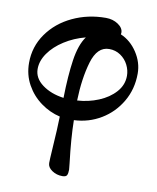

<svg xmlns="http://www.w3.org/2000/svg" viewBox="-84 -536 726 887"><g transform="rotate(10 278.5 -92.5)"><path d="M199 236Q199 218 202 174Q209 69 210 16Q162 5 120 -25.5Q78 -56 52.5 -102Q27 -148 27 -204Q27 -280 70 -341Q113 -402 185 -436Q257 -470 341 -470Q374 -470 398.5 -453.5Q423 -437 423 -415Q423 -410 422 -407Q469 -387 499.5 -340.5Q530 -294 530 -242Q530 -169 495.5 -110Q461 -51 403.5 -16.5Q346 18 277 21Q278 105 292 220L295 250Q295 268 290.5 276.5Q286 285 269 285Q242 285 220.5 270.5Q199 256 199 236ZM265 -365Q211 -351 166.5 -322.5Q122 -294 96.5 -257.5Q71 -221 71 -183Q71 -140 111.5 -110Q152 -80 212 -72Q214 -177 225 -251Q236 -325 265 -365ZM483 -223Q483 -249 470.5 -274Q458 -299 434.5 -315Q411 -331 381 -331Q325 -331 302 -253Q279 -175 276 -71Q328 -74 375.5 -93.5Q423 -113 453 -146.5Q483 -180 483 -223Z"/></g></svg>

Font: EB Garamond SemiBold
Style: Regular
Weight: 600
Designer: Georg Duffner and Octavio Pardo
Foundry: Georg Duffner
Version: Version 1.000